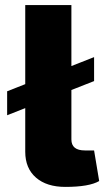

<svg xmlns="http://www.w3.org/2000/svg" viewBox="-20 -720 415 753"><path d="M349 -130 369 -10Q330 13 236 13Q163 13 121 -23.5Q79 -60 79 -125V-296L8 -268V-362L79 -390V-700H260V-461L349 -496V-402L260 -367V-173Q260 -130 313 -130Z"/></svg>

Font: Exo 2.0 Extra Bold
Style: Regular
Weight: 800
Designer: Natanael Gama
Version: Version 1.001;PS 001.001;hotconv 1.0.70;makeotf.lib2.5.58329